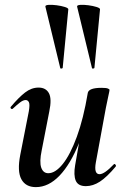

<svg xmlns="http://www.w3.org/2000/svg" viewBox="-20 -754 516 787"><path d="M127 13Q85 13 67.5 -19.5Q50 -52 63 -119L98 -297Q103 -326 98.5 -335Q94 -344 85 -344Q75 -344 62 -334Q49 -324 33 -309Q29 -305 25 -309Q21 -313 25 -317Q57 -355 83 -375Q109 -395 138 -395Q168 -395 180.5 -372Q193 -349 182 -297L151 -138Q141 -90 149 -67Q157 -44 178 -44Q207 -44 237.5 -82Q268 -120 295 -193.5Q322 -267 340 -374L358 -373Q339 -255 304 -168Q269 -81 224 -34Q179 13 127 13ZM332 9Q300 9 290.5 -13.5Q281 -36 288 -77L340 -374Q345 -394 396 -394Q416 -394 422.5 -391Q429 -388 429 -386Q429 -382 424 -360Q419 -338 414 -312L373 -89Q364 -40 388 -40Q398 -40 412.5 -50Q427 -60 446 -80Q449 -84 453 -79.5Q457 -75 454 -71Q418 -28 389.5 -9.5Q361 9 332 9ZM227 -475 166 -727Q165 -733 179 -734Q193 -735 212 -732.5Q231 -730 245.5 -725.5Q260 -721 260 -716L237 -476Q237 -474 232.5 -473Q228 -472 227 -475ZM357 -475 296 -727Q295 -733 309 -734Q323 -735 342 -732.5Q361 -730 375.5 -725.5Q390 -721 390 -716L367 -476Q367 -474 362.5 -473Q358 -472 357 -475Z"/></svg>

Font: Cormorant Garamond Light
Style: Italic
Weight: 300
Italic angle: -10°
Designer: Christian Thalmann (Catharsis Fonts)
Foundry: Catharsis Fonts
Version: Version 4.001